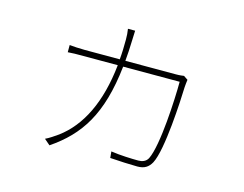

<svg xmlns="http://www.w3.org/2000/svg" viewBox="-91 -740 1181 929"><g transform="rotate(15 500.0 -275.5)"><path d="M764 -447C755 -446 745 -444 723 -444H471C474 -476 476 -510 477 -547C478 -567 478 -577 479 -597H443C446 -578 447 -564 447 -544C447 -509 446 -476 443 -444H268C237 -444 213 -446 191 -448V-412C214 -414 233 -414 269 -414H441C421 -223 355 -92 254 -17C237 -5 211 13 193 21L222 46C360 -48 441 -168 468 -414H751C751 -330 740 -91 704 -19C694 0 675 6 656 6C626 6 564 4 519 -3L522 29C560 32 629 35 659 35C694 35 714 22 729 -5C767 -77 779 -328 781 -395C782 -407 783 -419 785 -433Z"/></g></svg>

Font: Noto Sans CJK Thin
Style: Regular
Weight: 100
Designer: Ryoko NISHIZUKA (kana & ideographs); Paul D. Hunt (Latin, Greek & Cyrillic); Wenlong ZHANG (bopomofo); Sandoll Communica
Foundry: Adobe Systems Incorporated
Version: Version 1.000;PS 1;hotconv 1.0.78;makeotf.lib2.5.61930